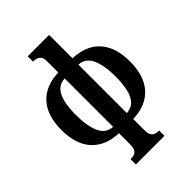

<svg xmlns="http://www.w3.org/2000/svg" viewBox="-278 -887 1243 1243"><g transform="rotate(-45 344.0 -265.0)"><path d="M213 230V181H223Q248 181 263.5 166.5Q279 152 279 108V10Q158 5 94 -66.5Q30 -138 30 -268Q30 -399 94.5 -470.5Q159 -542 279 -546V-648Q279 -676 269.5 -689Q260 -702 247 -706.5Q234 -711 223 -711H213V-760H409V-546Q531 -541 594.5 -469.5Q658 -398 658 -268Q658 -137 593.5 -65.5Q529 6 409 10V108Q409 152 425 166.5Q441 181 466 181H475V230ZM281 -46V-490Q236 -487 210.5 -458Q185 -429 175 -380.5Q165 -332 165 -268Q165 -171 191.5 -110.5Q218 -50 281 -46ZM407 -46Q453 -50 478 -78.5Q503 -107 513 -155.5Q523 -204 523 -268Q523 -365 496.5 -425.5Q470 -486 407 -490Z"/></g></svg>

Font: Noto Serif ExtraCondensed
Style: Bold
Weight: 700
Width: 2
Designer: Monotype Design Team
Foundry: Monotype Imaging Inc.
Version: Version 2.014; ttfautohint (v1.8.4.7-5d5b)